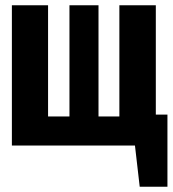

<svg xmlns="http://www.w3.org/2000/svg" viewBox="-20 -551 654 727"><path d="M25 0V-531H162V-110H243V-531H353V-110H432V-531H570V-117H614V156H509L491 0Z"/></svg>

Font: Qzxlaeiskcpccdgjqmyffctclhy
Style: Regular
Weight: 700
Monospace: yes
Designer: Carrois Corporate & Edenspiekermann
Foundry: Carrois Corporate GbR & Edenspiekermann AG
Version: Version 2.001